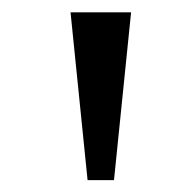

<svg xmlns="http://www.w3.org/2000/svg" viewBox="-20 -748 282 319"><path d="M125.5 -448.7 97.2 -727.5H197.8L169.4 -448.7Z"/></svg>

Font: Inter 28pt
Style: Regular
Weight: 400
Designer: Rasmus Andersson
Foundry: rsms
Version: Version 4.001;git-66647c0bb